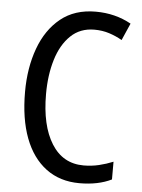

<svg xmlns="http://www.w3.org/2000/svg" viewBox="-53 -833 607 819"><g transform="rotate(5 251.0 -423.5)"><path d="M325 -714Q264 -714 223.5 -675Q183 -636 163 -570Q143 -504 143 -423Q143 -288 191.5 -210.5Q240 -133 329 -133Q363 -133 394.5 -140.5Q426 -148 455 -160V-84Q398 -56 318 -56Q234 -56 174.5 -100.5Q115 -145 84 -227Q53 -309 53 -424Q53 -527 83.5 -610.5Q114 -694 174 -742.5Q234 -791 324 -791Q408 -791 476 -753L444 -680Q418 -695 388.5 -704.5Q359 -714 325 -714Z"/></g></svg>

Font: Noto Sans Malayalam UI Condensed
Style: Regular
Weight: 400
Width: 3
Designer: Jelle Bosma - Monotype Design Team
Foundry: Monotype Imaging Inc.
Version: Version 2.104; ttfautohint (v1.8.4.7-5d5b)